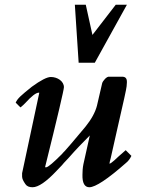

<svg xmlns="http://www.w3.org/2000/svg" viewBox="-20 -765 592 808"><path d="M194 -441C178 -441 151 -427 114 -400C68 -363 54 -351 46 -333L66 -313C73 -318 80 -325 87 -332C113 -361 132 -375 143 -375H145V-373L73 -36V-22C73 -13 78 -3 87 10C93 19 103 23 117 23C141 23 175 0 219 -47L241 -70C253 -85 260 -90 271 -103C298 -134 330 -167 358 -195L331 -74C328 -59 327 -44 327 -30C326 5 336 23 356 23C381 23 433 -11 511 -80C520 -87 527 -97 533 -109L509 -133C486 -113 470 -99 461 -90C452 -82 445 -77 441 -76V-78C441 -79 442 -86 446 -100C463 -179 486 -274 503 -352C507 -373 514 -397 514 -418V-421C514 -436 507 -443 492 -442H440C429 -445 412 -423 410 -415L388 -320C381 -293 365 -263 339 -231C288 -170 259 -136 253 -130C248 -126 244 -120 240 -116C205 -81 184 -63 175 -61H170V-63C223 -276 249 -388 249 -398C249 -423 222 -441 194 -441ZM467 -745 369 -618 341 -745H295L311 -501H379L514 -745Z"/></svg>

Font: fbb
Style: Bold Italic
Weight: 700
Italic angle: -12°
Designer: David J. Perry, Michael Sharpe
Version: Version 0.991